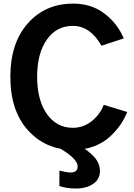

<svg xmlns="http://www.w3.org/2000/svg" viewBox="-20 -824 753 1078"><path d="M301.8 1H436.5Q477.5 22.5 509.3 57.6Q541 92.8 541 136.7Q541 182.6 502.9 208.5Q464.8 234.4 407.2 234.4Q354.5 234.4 313.5 220.7V133.8Q354.5 144.5 377 144.5Q416 144.5 416 110.4Q416 64.5 301.8 1ZM38.1 -393.6Q38.1 -582 136.2 -692.9Q234.4 -803.7 390.6 -803.7Q493.2 -803.7 566.4 -748Q639.6 -692.4 674.8 -608.4L549.8 -567.4Q486.3 -678.7 388.7 -678.7Q296.9 -678.7 242.7 -601.1Q188.5 -523.4 188.5 -393.6Q188.5 -261.7 243.2 -184.1Q297.9 -106.4 388.7 -106.4Q448.2 -106.4 495.1 -144Q542 -181.6 562.5 -235.4L694.3 -195.3Q679.7 -158.2 656.2 -124Q632.8 -89.8 596.7 -56.2Q560.5 -22.5 507.3 -2.4Q454.1 17.6 390.6 17.6Q237.3 17.6 137.7 -91.8Q38.1 -201.2 38.1 -393.6Z"/></svg>

Font: Gothic A1 ExtraBold
Style: Regular
Weight: 800
Designer: HanYang I&C Co.,Ltd.
Foundry: HanYang I&C Co.,Ltd.
Version: Version 2.50